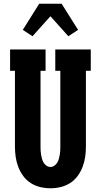

<svg xmlns="http://www.w3.org/2000/svg" viewBox="-20 -1000 540 1028"><path d="M250 8Q222 8 195 1.5Q168 -5 144.5 -20Q121 -35 104.5 -57.5Q88 -80 78 -106Q68 -132 64 -159.5Q60 -187 60 -215V-621H34V-735H224V-621H197V-215Q197 -204 197.5 -193Q198 -182 200 -171Q202 -160 205 -149Q208 -138 214 -128.5Q220 -119 229.5 -112.5Q239 -106 250 -106Q261 -106 270.5 -112.5Q280 -119 286 -128.5Q292 -138 295 -149Q298 -160 300 -171Q302 -182 302.5 -193Q303 -204 303 -215V-621H276V-735H466V-621H440V-215Q440 -187 436 -159.5Q432 -132 422 -106Q412 -80 395.5 -57.5Q379 -35 355.5 -20Q332 -5 305 1.5Q278 8 250 8ZM154 -806 102 -840 190 -980H310L398 -840L346 -806L250 -913Z"/></svg>

Font: Iosevka Curly Slab Heavy
Style: Regular
Weight: 900
Monospace: yes
Designer: Belleve Invis
Foundry: Belleve Invis
Version: Version 22.1.2; ttfautohint (v1.8.4)